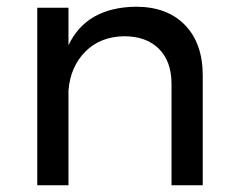

<svg xmlns="http://www.w3.org/2000/svg" viewBox="-20 -552 699 572"><path d="M385 -532Q478 -532 531 -477.5Q584 -423 584 -327V0H491V-302Q491 -369 453.5 -406.5Q416 -444 350 -444Q279 -443 234.5 -398.5Q190 -354 184 -283V0H91V-529H184V-417Q237 -530 385 -532Z"/></svg>

Font: Montserrat arm
Style: Regular
Weight: 400
Designer: Julieta Ulanovsky
Foundry: Julieta Ulanovsky
Version: Version 6.000;PS 006.000;hotconv 1.0.88;makeotf.lib2.5.64775